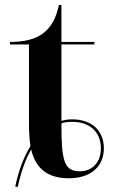

<svg xmlns="http://www.w3.org/2000/svg" viewBox="-20 -704 457 769"><path d="M41 43 51 45C64 -14 81 -65 105 -105C122 -31 169 10 256 10C342 10 396 -36 396 -110C396 -182 346 -226 269 -226C254 -226 240 -224 226 -220V-526H358V-536H226V-684H216C194 -580 136 -536 20 -536V-526H96V-221C96 -183 97 -149 102 -119C76 -77 55 -22 41 43ZM300 -18C237 -18 226 -58 226 -209C231 -214 254 -216 269 -216C339 -216 384 -176 384 -110C384 -52 348 -18 300 -18Z"/></svg>

Font: Noto Serif Display SemiBold
Style: Regular
Weight: 600
Designer: Monotype Design Team
Foundry: Monotype Imaging Inc.
Version: Version 2.009